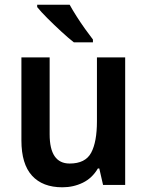

<svg xmlns="http://www.w3.org/2000/svg" viewBox="-20 -786 626 816"><path d="M512 -542V0H418L402 -70H396Q372 -29 332 -9.5Q292 10 245 10Q161 10 116 -39.5Q71 -89 71 -189V-542H191V-215Q191 -91 276 -91Q343 -91 367.5 -137Q392 -183 392 -271V-542ZM276 -766Q288 -744 305.5 -716.5Q323 -689 342 -662.5Q361 -636 375 -618V-606H294Q272 -623 241 -651.5Q210 -680 181.5 -708.5Q153 -737 138 -756V-766Z"/></svg>

Font: Noto Sans Sinhala UI SemiCondensed SemiBold
Style: Regular
Weight: 600
Width: 4
Designer: Jelle Bosma - Monotype Design Team
Foundry: Monotype Imaging Inc.
Version: Version 2.006; ttfautohint (v1.8.4.7-5d5b)